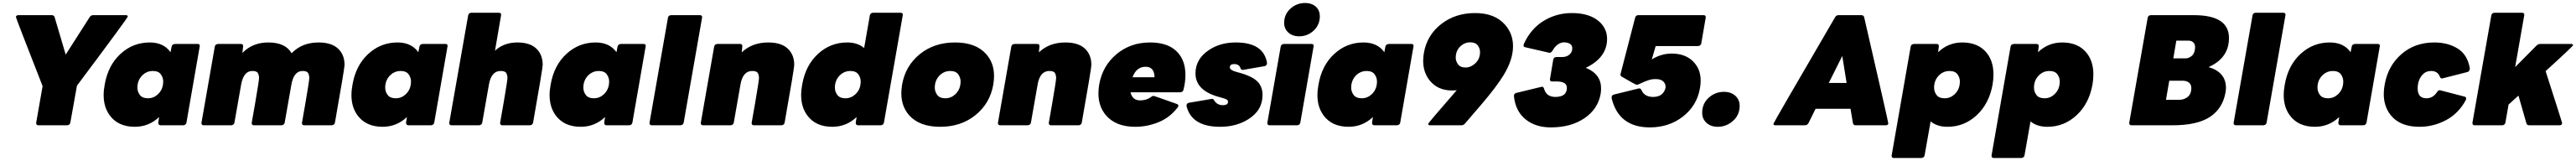

<svg xmlns="http://www.w3.org/2000/svg" viewBox="-20 -835 17174 1073"><path d="M428 0H236Q221 0 221 -16L264 -261Q86 -715 86 -722Q88 -734 103 -734H325Q340 -734 344 -721L418 -471L578 -721Q586 -734 601 -734H819Q832 -734 832 -725Q832 -716 493 -264L449 -18Q446 -2 428 0Z M879 10Q767 10 711 -67Q671 -122 671 -201Q671 -234 678 -271Q700 -399 783 -475.5Q866 -552 978 -552Q1071 -552 1117 -487Q1121 -506 1124 -523.5Q1127 -541 1147 -542H1298Q1312 -542 1312 -529L1223 -18Q1220 -2 1202 0H1051Q1035 0 1035 -18L1041 -55Q972 10 879 10ZM966 -180Q1004 -180 1032 -206Q1068 -239 1068 -292Q1068 -318 1052 -340Q1036 -362 998 -362Q961 -362 933 -337Q896 -303 896 -251Q896 -224 912.5 -202Q929 -180 966 -180Z M2192 0H2008Q1993 0 1993 -16L2016 -147Q2042 -298 2042 -315Q2042 -333 2034.5 -347.5Q2027 -362 1997 -362Q1938 -362 1922 -268L1878 -18Q1875 -2 1857 0H1673Q1658 0 1658 -16L1681 -147Q1707 -298 1707 -315Q1707 -333 1699.5 -347.5Q1692 -362 1662 -362Q1603 -362 1587 -268L1543 -18Q1540 -2 1522 0H1338Q1323 0 1323 -16L1412 -524Q1415 -541 1434 -542H1586Q1601 -542 1601 -528L1596 -482Q1663 -552 1769 -552Q1883 -552 1924 -480Q1993 -552 2104 -552Q2202 -552 2245 -499Q2277 -461 2277 -402Q2277 -380 2213 -18Q2210 -2 2192 0Z M2531 10Q2419 10 2363 -67Q2323 -122 2323 -201Q2323 -234 2330 -271Q2352 -399 2435 -475.5Q2518 -552 2630 -552Q2723 -552 2769 -487Q2773 -506 2776 -523.5Q2779 -541 2799 -542H2950Q2964 -542 2964 -529L2875 -18Q2872 -2 2854 0H2703Q2687 0 2687 -18L2693 -55Q2624 10 2531 10ZM2618 -180Q2656 -180 2684 -206Q2720 -239 2720 -292Q2720 -318 2704 -340Q2688 -362 2650 -362Q2613 -362 2585 -337Q2548 -303 2548 -251Q2548 -224 2564.5 -202Q2581 -180 2618 -180Z M3513 0H3329Q3314 0 3314 -16L3337 -147Q3363 -298 3363 -315Q3363 -333 3355.5 -347.5Q3348 -362 3318 -362Q3256 -362 3240 -274L3195 -18Q3192 -2 3174 0H2990Q2975 0 2975 -16L3101 -732Q3104 -749 3122 -750H3306Q3321 -750 3321 -736Q3321 -733 3280 -497Q3339 -552 3430 -552Q3524 -552 3567 -499Q3598 -461 3598 -402Q3598 -380 3534 -18Q3531 -2 3513 0Z M3852 10Q3740 10 3684 -67Q3644 -122 3644 -201Q3644 -234 3651 -271Q3673 -399 3756 -475.5Q3839 -552 3951 -552Q4044 -552 4090 -487Q4094 -506 4097 -523.5Q4100 -541 4120 -542H4271Q4285 -542 4285 -529L4196 -18Q4193 -2 4175 0H4024Q4008 0 4008 -18L4014 -55Q3945 10 3852 10ZM3939 -180Q3977 -180 4005 -206Q4041 -239 4041 -292Q4041 -318 4025 -340Q4009 -362 3971 -362Q3934 -362 3906 -337Q3869 -303 3869 -251Q3869 -224 3885.5 -202Q3902 -180 3939 -180Z M4517 0H4325Q4310 0 4310 -16L4433 -716Q4436 -733 4454 -734H4646Q4661 -734 4661 -720Q4661 -717 4538 -18Q4535 -2 4517 0Z M5190 0H5006Q4991 0 4991 -16L5014 -147Q5040 -298 5040 -315Q5040 -333 5032.5 -347.5Q5025 -362 4995 -362Q4933 -362 4917 -274L4872 -18Q4869 -2 4851 0H4667Q4652 0 4652 -16L4741 -524Q4744 -541 4763 -542H4914Q4929 -542 4929 -528L4925 -486Q4994 -552 5102 -552Q5200 -552 5243 -499Q5275 -461 5275 -402Q5275 -380 5211 -18Q5208 -2 5190 0Z M5529 10Q5417 10 5361 -67Q5321 -122 5321 -201Q5321 -234 5328 -271Q5350 -399 5433 -475.5Q5516 -552 5628 -552Q5697 -552 5741 -515L5779 -732Q5782 -749 5800 -750H5984Q5999 -750 5999 -736Q5999 -733 5873 -18Q5870 -2 5852 0H5701Q5685 0 5685 -18L5691 -55Q5622 10 5529 10ZM5616 -180Q5654 -180 5682 -206Q5718 -239 5718 -292Q5718 -318 5702 -340Q5686 -362 5648 -362Q5611 -362 5583 -337Q5546 -303 5546 -251Q5546 -224 5562.5 -202Q5579 -180 5616 -180Z M6248 10Q6109 10 6040 -68Q5989 -127 5989 -213Q5989 -240 5994 -271Q6016 -396 6112 -474Q6208 -552 6347 -552Q6486 -552 6555 -474Q6607 -415 6607 -329Q6607 -301 6602 -271Q6580 -146 6483.5 -68Q6387 10 6248 10ZM6282 -180Q6320 -180 6348 -206Q6384 -239 6384 -292Q6384 -318 6368 -340Q6352 -362 6314 -362Q6277 -362 6249 -337Q6212 -303 6212 -251Q6212 -224 6228.5 -202Q6245 -180 6282 -180Z M7171 0H6987Q6972 0 6972 -16L6995 -147Q7021 -298 7021 -315Q7021 -333 7013.5 -347.5Q7006 -362 6976 -362Q6914 -362 6898 -274L6853 -18Q6850 -2 6832 0H6648Q6633 0 6633 -16L6722 -524Q6725 -541 6744 -542H6895Q6910 -542 6910 -528L6906 -486Q6975 -552 7083 -552Q7181 -552 7224 -499Q7256 -461 7256 -402Q7256 -380 7192 -18Q7189 -2 7171 0Z M7548 10Q7418 10 7352 -68Q7303 -127 7303 -211Q7303 -240 7308 -271Q7330 -396 7423.5 -474Q7517 -552 7647 -552Q7743 -552 7801 -512Q7883 -454 7883 -336Q7883 -287 7870 -237Q7865 -220 7848 -220H7517Q7529 -166 7581 -166Q7622 -166 7652 -187Q7662 -196 7671 -196Q7675 -196 7826 -142Q7836 -138 7836 -130Q7836 -125 7831 -119Q7779 -51 7703.5 -20.5Q7628 10 7548 10ZM7677 -320Q7676 -390 7617 -390Q7556 -390 7530 -320Z M8114 10Q7924 10 7890 -129Q7890 -147 7906 -150L8059 -176Q8071 -176 8075 -165Q8095 -134 8132 -134Q8167 -134 8167 -157Q8167 -166 8158.5 -171.5Q8150 -177 8117 -186Q7950 -228 7950 -346Q7950 -443 8042 -503Q8116 -552 8219 -552Q8404 -552 8427 -416Q8427 -397 8410 -394L8265 -369Q8254 -369 8250 -381Q8241 -408 8208 -408Q8179 -408 8179 -386Q8179 -367 8229 -354Q8336 -327 8371 -283Q8397 -250 8397 -202Q8397 -98 8300 -39Q8221 10 8114 10Z M8641 -593Q8592 -593 8563 -624Q8541 -648 8541 -682Q8541 -745 8592 -785Q8631 -815 8680 -815Q8730 -815 8758 -785Q8779 -762 8779 -727Q8779 -664 8730 -624Q8691 -593 8641 -593ZM8628 0H8444Q8429 0 8429 -16L8518 -524Q8521 -541 8540 -542H8724Q8738 -542 8738 -529L8649 -18Q8646 -2 8628 0Z M8971 10Q8859 10 8803 -67Q8763 -122 8763 -201Q8763 -234 8770 -271Q8792 -399 8875 -475.5Q8958 -552 9070 -552Q9163 -552 9209 -487Q9213 -506 9216 -523.5Q9219 -541 9239 -542H9390Q9404 -542 9404 -529L9315 -18Q9312 -2 9294 0H9143Q9127 0 9127 -18L9133 -55Q9064 10 8971 10ZM9058 -180Q9096 -180 9124 -206Q9160 -239 9160 -292Q9160 -318 9144 -340Q9128 -362 9090 -362Q9053 -362 9025 -337Q8988 -303 8988 -251Q8988 -224 9004.5 -202Q9021 -180 9058 -180Z M9723 0H9515Q9501 0 9501 -9Q9501 -15 9692 -234Q9678 -232 9661 -232Q9562 -232 9508 -303Q9468 -356 9468 -429Q9468 -455 9473 -484Q9494 -601 9588 -674.5Q9682 -748 9814 -748Q9946 -748 10014 -670Q10067 -610 10067 -527Q10067 -437 10004 -334Q9957 -257 9857 -140L9747 -12Q9737 0 9723 0ZM9751 -385Q9783 -385 9811 -409Q9847 -439 9847 -487Q9847 -513 9831.5 -533Q9816 -553 9781 -553Q9747 -553 9720 -530Q9685 -500 9685 -450Q9685 -426 9701 -405.5Q9717 -385 9751 -385Z M10319 14Q10216 14 10149.5 -40.5Q10083 -95 10073 -195Q10073 -212 10090 -216Q10256 -257 10259 -257Q10271 -257 10274 -243Q10290 -189 10349 -189Q10426 -189 10426 -250Q10426 -290 10364 -292H10327Q10313 -292 10313 -306L10335 -437Q10338 -454 10356 -455H10396Q10421 -455 10439 -468Q10462 -485 10462 -513Q10462 -549 10410 -553Q10362 -553 10330 -497Q10321 -483 10310 -483L10149 -520Q10137 -522 10137 -532L10139 -542Q10185 -643 10270.5 -695.5Q10356 -748 10459 -748Q10579 -748 10643 -690Q10694 -643 10694 -576Q10694 -451 10552 -383Q10654 -342 10654 -246Q10654 -228 10651 -209Q10633 -108 10543 -47Q10453 14 10319 14Z M10979 14Q10771 14 10724 -182L10725 -190Q10726 -201 10740 -205Q10904 -246 10907 -246Q10918 -246 10923 -235Q10943 -189 11001 -189Q11067 -189 11083 -247L11084 -257Q11084 -278 11068 -293Q11052 -308 11017 -308Q10993 -308 10969.5 -300.5Q10946 -293 10904 -273Q10898 -270 10891 -270Q10884 -270 10792 -324Q10783 -330 10783 -339L10881 -717Q10886 -734 10902 -734H11337Q11352 -734 11352 -720Q11352 -717 11322 -546Q11319 -530 11301 -528H11018L10992 -439Q11055 -478 11125 -478Q11225 -478 11278 -414Q11318 -367 11318 -297Q11318 -273 11313 -246Q11293 -131 11200 -58.5Q11107 14 10979 14Z M11432 10Q11380 10 11350 -23Q11328 -47 11328 -83Q11328 -150 11380 -191Q11421 -223 11473 -223Q11525 -223 11555 -191Q11578 -166 11578 -130Q11578 -64 11526 -23Q11484 10 11432 10Z M12552 0H12351Q12336 0 12333 -15L12317 -110H12084L12037 -15Q12028 0 12013 0H11816Q11803 0 11803 -10Q11803 -16 12214 -720Q12222 -734 12237 -734H12389Q12404 -734 12408 -720Q12569 -22 12569 -12Q12567 0 12552 0ZM12291 -282 12262 -462 12172 -282Z M12790 218H12606Q12591 218 12591 202L12718 -524Q12721 -541 12740 -542H12891Q12906 -542 12906 -528L12901 -487Q12969 -552 13062 -552Q13174 -552 13230 -476Q13270 -421 13270 -339Q13270 -307 13264 -271Q13241 -144 13158 -67Q13075 10 12963 10Q12894 10 12851 -26L12811 200Q12808 216 12790 218ZM12944 -180Q12982 -180 13010 -206Q13046 -239 13046 -292Q13046 -318 13030 -340Q13014 -362 12976 -362Q12939 -362 12911 -337Q12874 -303 12874 -251Q12874 -224 12890.5 -202Q12907 -180 12944 -180Z M13456 218H13272Q13257 218 13257 202L13384 -524Q13387 -541 13406 -542H13557Q13572 -542 13572 -528L13567 -487Q13635 -552 13728 -552Q13840 -552 13896 -476Q13936 -421 13936 -339Q13936 -307 13930 -271Q13907 -144 13824 -67Q13741 10 13629 10Q13560 10 13517 -26L13477 200Q13474 216 13456 218ZM13610 -180Q13648 -180 13676 -206Q13712 -239 13712 -292Q13712 -318 13696 -340Q13680 -362 13642 -362Q13605 -362 13577 -337Q13540 -303 13540 -251Q13540 -224 13556.5 -202Q13573 -180 13610 -180Z M14463 0H14190Q14175 0 14175 -16L14298 -716Q14301 -733 14319 -734H14606Q14840 -734 14840 -582Q14840 -448 14704 -388Q14820 -354 14820 -249Q14820 -235 14817 -219Q14798 -112 14713.5 -56Q14629 0 14463 0ZM14551 -446Q14570 -446 14589 -460Q14614 -479 14614 -523Q14614 -541 14602 -552.5Q14590 -564 14571 -564H14489L14469 -446ZM14510 -170Q14537 -170 14559 -185Q14589 -204 14589 -249Q14589 -271 14574 -284Q14559 -297 14532 -297H14442L14420 -170Z M15070 0H14886Q14871 0 14871 -16L14997 -732Q15000 -749 15018 -750H15202Q15217 -750 15217 -736Q15217 -733 15091 -18Q15088 -2 15070 0Z M15413 10Q15301 10 15245 -67Q15205 -122 15205 -201Q15205 -234 15212 -271Q15234 -399 15317 -475.5Q15400 -552 15512 -552Q15605 -552 15651 -487Q15655 -506 15658 -523.5Q15661 -541 15681 -542H15832Q15846 -542 15846 -529L15757 -18Q15754 -2 15736 0H15585Q15569 0 15569 -18L15575 -55Q15506 10 15413 10ZM15500 -180Q15538 -180 15566 -206Q15602 -239 15602 -292Q15602 -318 15586 -340Q15570 -362 15532 -362Q15495 -362 15467 -337Q15430 -303 15430 -251Q15430 -224 15446.5 -202Q15463 -180 15500 -180Z M16110 10Q15980 10 15918 -68Q15872 -126 15872 -209Q15872 -238 15878 -271Q15900 -396 15989.5 -474Q16079 -552 16209 -552Q16300 -552 16365.5 -511Q16431 -470 16446 -378Q16444 -359 16430 -355Q16264 -312 16261 -312Q16250 -312 16246 -324Q16231 -362 16188 -362Q16153 -362 16130 -337Q16098 -301 16098 -246Q16098 -180 16156 -180Q16200 -180 16227 -221Q16235 -234 16246 -234L16411 -191Q16421 -188 16421 -179Q16421 -174 16419 -168Q16370 -78 16286.5 -34Q16203 10 16110 10Z M17043 0H16842Q16827 0 16823 -13L16770 -198L16704 -138L16683 -18Q16680 -2 16662 0H16478Q16463 0 16463 -16L16589 -732Q16592 -749 16610 -750H16794Q16809 -750 16809 -736Q16809 -733 16748 -388L16890 -531Q16901 -542 16914 -542H17121Q17134 -542 17134 -534Q17134 -527 16951 -361Q17061 -19 17061 -16Q17061 0 17043 0Z"/></svg>

Font: YamahaIndonesia935. App Black
Style: Italic
Weight: 900
Italic angle: -10°
Designer: Dalton Maag Ltd
Foundry: Dalton Maag Ltd
Version: Version 1.002; January 01, 2024; Regular/Italic